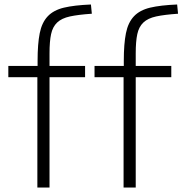

<svg xmlns="http://www.w3.org/2000/svg" viewBox="-20 -833 811 853"><path d="M146 -490H17V-540H147V-563Q147 -638 156.5 -685.5Q166 -733 192 -760.5Q218 -788 264 -799Q310 -810 384 -813L388 -772Q328 -768 291 -760Q254 -752 234 -733Q214 -714 207 -681.5Q200 -649 200 -596V-540H358V-490H200V0H146ZM529 -490H400V-540H530V-563Q530 -638 539.5 -685.5Q549 -733 575 -760.5Q601 -788 647 -799Q693 -810 767 -813L771 -772Q711 -768 674 -760Q637 -752 617 -733Q597 -714 590 -681.5Q583 -649 583 -596V-540H741V-490H583V0H529Z"/></svg>

Font: Encode Sans Wide
Style: ExtraLight
Weight: 200
Designer: Pablo Impallari, Andres Torresi
Foundry: Pablo Impallari, Andres Torresi
Version: Version 1.000; ttfautohint (v1.00) -l 8 -r 50 -G 200 -x 14 -